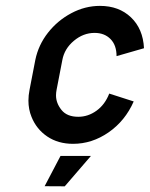

<svg xmlns="http://www.w3.org/2000/svg" viewBox="-20 -494 519 666"><path d="M358.9 -169.4 443.8 -142.1Q414.1 -74.7 356.7 -34.9Q299.3 4.9 233.4 4.9Q181.6 4.9 144 -20.5Q106.4 -45.9 89.4 -88.4Q78.6 -114.7 78.6 -145Q78.6 -163.1 82.5 -182.6L102.5 -286.1Q113.3 -338.4 146.5 -380.6Q179.7 -422.9 227.3 -448.2Q274.9 -473.6 326.7 -473.6Q392.6 -473.6 434.3 -433.8Q476.1 -394 479.5 -326.7L384.3 -299.3Q384.3 -337.4 363.3 -358.6Q342.3 -379.9 308.1 -379.9Q269 -379.9 236.3 -352.5Q203.6 -325.2 196.3 -286.1L176.3 -182.6Q174.3 -172.4 174.3 -163.1Q174.3 -136.2 193.4 -112.5Q212.4 -88.9 251.5 -88.9Q285.6 -88.9 314.9 -110.1Q344.2 -131.3 358.9 -169.4ZM189.9 46.9H295.4L204.6 152.3L134.8 151.9Z"/></svg>

Font: Lambda
Style: Italic
Weight: 400
Italic angle: -11°
Designer: GGBotNet
Version: 0.22